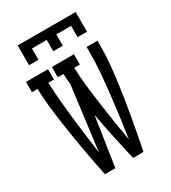

<svg xmlns="http://www.w3.org/2000/svg" viewBox="-226 -1068 1052 1182"><g transform="rotate(-30 300.0 -477.5)"><path d="M237 0H163Q146 -82 131 -164.5Q116 -247 103 -329.5Q90 -412 79.5 -495Q69 -578 66 -662H26V-735H183V-662H143Q145 -595 151 -529Q157 -463 164.5 -397.5Q172 -332 180.5 -266Q189 -200 198 -135L256 -587Q254 -605 252.5 -624Q251 -643 250 -662H210V-735H367V-662H327Q329 -592 337 -523Q345 -454 354.5 -385.5Q364 -317 375 -248.5Q386 -180 398 -112Q409 -185 418.5 -258Q428 -331 436.5 -404Q445 -477 451 -551Q457 -625 457 -698V-735H534V-698Q534 -639 529 -580.5Q524 -522 516.5 -463.5Q509 -405 500 -347Q491 -289 480.5 -231Q470 -173 459.5 -115.5Q449 -58 437 0H363Q343 -86 324.5 -173Q306 -260 290 -348ZM94 -815V-955H506V-815H439V-895H334V-815H266V-895H161V-815Z"/></g></svg>

Font: Iosevka HT Extended
Style: Regular
Weight: 400
Width: 7
Monospace: yes
Designer: Belleve Invis
Foundry: Belleve Invis
Version: Version 32.3.0; ttfautohint (v1.8.4)